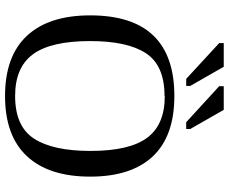

<svg xmlns="http://www.w3.org/2000/svg" viewBox="-93 -804 908 762"><g transform="rotate(90 361.0 -423.0)"><path d="M361 -623V-622Q240 -622 191.5 -548.5Q143 -475 143 -327Q143 -170 196 -99Q248 -29 361 -29Q482 -29 530.5 -104.5Q579 -180 579 -328Q579 -484 526 -554Q474 -623 361 -623ZM41 -327Q41 -661 361 -661Q520 -661 600.5 -575.5Q681 -490 681 -327Q681 -163 600 -76Q519 11 361 11Q203 11 122 -76Q41 -163 41 -327ZM465 -708 322 -839V-857H416L492 -724V-708ZM293 -708 151 -839V-857H245L321 -724V-708Z"/></g></svg>

Font: Libra Serif Modern
Style: Regular
Weight: 400
Designer: Stefan Peev, Context Ltd
Foundry: Stefan Peev, Context Ltd
Version: Version 1.000